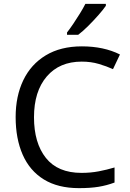

<svg xmlns="http://www.w3.org/2000/svg" viewBox="-20 -964 672 994"><path d="M403 -645Q288 -645 222 -568Q156 -491 156 -357Q156 -224 217.5 -146.5Q279 -69 402 -69Q449 -69 491 -77Q533 -85 573 -97V-19Q533 -4 490.5 3Q448 10 389 10Q280 10 207 -35Q134 -80 97.5 -163Q61 -246 61 -358Q61 -466 100.5 -548.5Q140 -631 217 -677.5Q294 -724 404 -724Q517 -724 601 -682L565 -606Q532 -621 491.5 -633Q451 -645 403 -645ZM528 -934Q516 -916 491 -887.5Q466 -859 437.5 -830.5Q409 -802 385 -784H327V-796Q342 -815 359.5 -841Q377 -867 394 -894.5Q411 -922 422 -944H528Z"/></svg>

Font: Noto Sans Mende Kikakui
Style: Regular
Weight: 400
Designer: Monotype Design Team
Foundry: Monotype Imaging Inc.
Version: Version 2.003; ttfautohint (v1.8.4.7-5d5b)